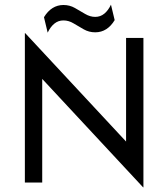

<svg xmlns="http://www.w3.org/2000/svg" viewBox="-20 -789 728 830"><path d="M598.6 20.8 162.5 -447.9V0H87.5V-645.8H88.9L525 -177.1V-625H600V20.8ZM186.1 -647.9 170.1 -714.6Q186.1 -741 207.3 -754.2Q228.5 -767.4 254.2 -767.4Q281.2 -767.4 303.8 -754.5Q326.4 -741.7 347.9 -728.8Q369.4 -716 391.7 -716Q413.9 -716 430.9 -729.9Q447.9 -743.8 459.7 -768.8L475.7 -702.1Q460.4 -676.4 439.2 -662.8Q418.1 -649.3 391.7 -649.3Q364.6 -649.3 342 -662.2Q319.4 -675 298.3 -687.8Q277.1 -700.7 254.2 -700.7Q231.9 -700.7 214.9 -686.8Q197.9 -672.9 186.1 -647.9Z"/></svg>

Font: Afacad Flux
Style: Regular
Weight: 400
Designer: Kristian Moeller
Foundry: Dicotype
Version: Version 1.100